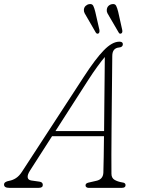

<svg xmlns="http://www.w3.org/2000/svg" viewBox="-48 -906 678 926"><path d="M96.5 -83Q84 -63.5 85.5 -50.8Q87 -38 103 -35.5L141.5 -30Q158.5 -28 158.5 -14Q158.5 0 138.5 0H-3.5Q-28.5 0 -28.5 -16Q-28.5 -29.5 -3.5 -34Q13.5 -37 29 -47Q44.5 -57 57.5 -77L356.5 -536Q412 -621.5 452.5 -663.2Q493 -705 527.5 -705Q544.5 -705 544.5 -693Q544.5 -678.5 526.5 -677Q493.5 -674 493.5 -636Q493 -594 492.5 -535.5Q492 -477 491.2 -411.5Q490.5 -346 490 -281.2Q489.5 -216.5 489.2 -161Q489 -105.5 489.5 -68Q489.5 -48 504 -39Q518.5 -30 542.5 -26Q557.5 -24.5 557.5 -13Q557.5 0 539.5 0H378.5Q373.5 0 369 -3Q364.5 -6 364.5 -12Q364.5 -21.5 377.5 -25L416.5 -34Q449 -41 450.5 -73Q451.5 -104 452.2 -149.8Q453 -195.5 453.5 -249H203ZM375.5 -517 219.5 -274H454Q454.5 -336 455.2 -401Q456 -466 456.5 -525.8Q457 -585.5 457.5 -631Q444 -615.5 422.8 -586.5Q401.5 -557.5 375.5 -517ZM411.5 -849 431.5 -761.5Q433 -749 427.5 -745Q419.5 -740.5 414 -749L369.5 -826Q364.5 -834 360.2 -842.2Q356 -850.5 356.5 -859Q357.5 -870.5 365 -877.5Q372.5 -884.5 382 -886Q396.5 -888.5 401.8 -878Q407 -867.5 411.5 -849ZM522 -849 541.5 -761.5Q544 -749.5 537.5 -745Q529 -740.5 524.5 -749L479.5 -826Q474.5 -834 470.2 -842.2Q466 -850.5 467 -859Q468 -870.5 475.2 -877.5Q482.5 -884.5 492.5 -886Q507 -888.5 512.2 -878Q517.5 -867.5 522 -849Z"/></svg>

Font: Fraunces 9pt S100 Thin
Style: Italic
Weight: 100
Italic angle: -16°
Version: Version 1.000; ttfautohint (v1.8.3)